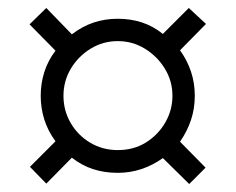

<svg xmlns="http://www.w3.org/2000/svg" viewBox="-20 -593 591 481"><path d="M82 -353Q82 -384 91 -412.5Q100 -441 119 -466L54 -532L96 -573L160 -507Q186 -527 214.5 -536.5Q243 -546 275 -546Q307 -546 335 -537Q363 -528 388 -508L453 -573L496 -533L431 -467Q449 -442 458.5 -413.5Q468 -385 468 -353Q468 -321 458.5 -292.5Q449 -264 431 -238L495 -173L454 -132L388 -197Q363 -179 334.5 -169.5Q306 -160 275 -160Q241 -160 212.5 -169.5Q184 -179 160 -198L96 -133L55 -175L119 -239Q100 -265 91 -293.5Q82 -322 82 -353ZM139 -353Q139 -316 157 -285Q175 -254 206 -235.5Q237 -217 275 -217Q315 -217 345.5 -236Q376 -255 394 -286Q412 -317 412 -353Q412 -390 393 -421Q374 -452 343 -471Q312 -490 275 -490Q238 -490 207 -471Q176 -452 157.5 -421Q139 -390 139 -353Z"/></svg>

Font: Noto Sans ExtraCondensed
Style: Regular
Weight: 400
Width: 2
Designer: Monotype Design Team
Foundry: Monotype Imaging Inc.
Version: Version 2.013